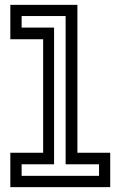

<svg xmlns="http://www.w3.org/2000/svg" viewBox="-20 -770 496 790"><path d="M22.5 0V-141.5H157.5V-608.5H22.5V-750H298.5V-141.5H433.5V0ZM69 -46.5H387.5V-94H250V-704H69V-656.5H202.5V-94H69Z"/></svg>

Font: Tourney Thin Medium
Style: Regular
Weight: 500
Version: Version 1.015